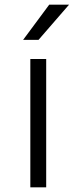

<svg xmlns="http://www.w3.org/2000/svg" viewBox="-20 -803 328 823"><path d="M110 -550H178V0H110ZM191 -783H276L145 -632H79Z"/></svg>

Font: Krub
Style: Regular
Weight: 400
Designer: Ekaluck Peanpanawate
Foundry: Cadson Demak Co.,Ltd.
Version: Version 1.000; ttfautohint (v1.6)